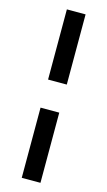

<svg xmlns="http://www.w3.org/2000/svg" viewBox="-136 -816 554 991"><g transform="rotate(15 141.0 -320.0)"><path d="M91 -395H191V-770H91ZM91 130H191V-245H91Z"/></g></svg>

Font: MV Cash Medium
Style: Regular
Weight: 500
Designer: Rodrigo Fuenzalida
Foundry: fragTYPE
Version: Version 1.100;Glyphs 3.1.2 (3151)